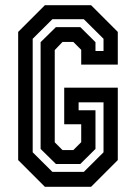

<svg xmlns="http://www.w3.org/2000/svg" viewBox="-20 -720 524 740"><path d="M153 0 50 -103V-597L153 -700H331L434 -597V-471H293V-528L262.5 -558.5H221L191 -527V-171.5L221 -141.5H262.5L293 -172V-241H227.5V-382H434V-103L331 0ZM182 -57.5H303L379 -133V-325.5H283V-295H348V-146L289.5 -88H195.5L136.5 -146V-557.5L195.5 -615.5H289.5L348 -557.5V-523.5H379V-570.5L303 -646H182L106 -570.5V-133Z"/></svg>

Font: Tourney Condensed SemiBold
Style: Regular
Weight: 600
Width: 3
Designer: Tyler Finck
Foundry: Etcetera Type Co
Version: Version 1.010; ttfautohint (v1.8.3)